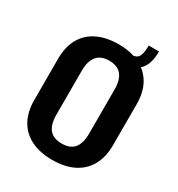

<svg xmlns="http://www.w3.org/2000/svg" viewBox="-187 -906 960 1036"><g transform="rotate(30 293.0 -387.5)"><path d="M293 10Q215 10 160 -17.5Q105 -45 76.5 -97Q48 -149 48 -222V-478Q48 -552 76.5 -603.5Q105 -655 160 -682.5Q215 -710 293 -710Q371 -710 425.5 -682.5Q480 -655 509 -603.5Q538 -552 538 -478V-222Q538 -149 509 -97Q480 -45 425.5 -17.5Q371 10 293 10ZM293 -92Q345 -92 370 -122Q395 -152 395 -214V-486Q395 -548 369.5 -578Q344 -608 293 -608Q242 -608 216.5 -577.5Q191 -547 191 -486V-214Q191 -152 216 -122Q241 -92 293 -92ZM379 -695Q411 -695 423.5 -715Q436 -735 436 -785H500Q500 -638 379 -638Z"/></g></svg>

Font: Pathway Extreme Condensed
Style: Bold
Weight: 700
Width: 3
Version: Version 1.001;gftools[0.9.26]